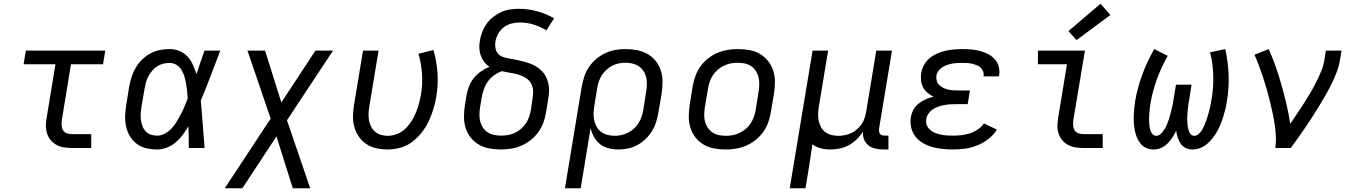

<svg xmlns="http://www.w3.org/2000/svg" viewBox="-20 -790 7240 1025"><path d="M363 0Q341 0 320 -3.5Q299 -7 281.5 -16.5Q264 -26 251 -41.5Q238 -57 231.5 -76.5Q225 -96 225 -117.5Q225 -139 229 -161L276 -447H106L118 -520H542L530 -447H359L310 -149Q308 -135 309 -120.5Q310 -106 316.5 -95Q323 -84 336 -79Q349 -74 363 -74H467V0Z M820 8Q790 8 761.5 1.5Q733 -5 711 -21.5Q689 -38 674.5 -61.5Q660 -85 653.5 -113Q647 -141 648 -170.5Q649 -200 654 -230L670 -330Q675 -355 683 -380.5Q691 -406 705 -429.5Q719 -453 739 -472.5Q759 -492 783.5 -505Q808 -518 834 -523Q860 -528 886 -528Q914 -528 939 -517.5Q964 -507 981.5 -487.5Q999 -468 1010 -444Q1021 -420 1029 -394Q1039 -426 1050 -457.5Q1061 -489 1072 -520H1156Q1130 -453 1105 -386Q1080 -319 1052 -253Q1058 -190 1062.5 -126.5Q1067 -63 1072 0H988Q988 -28 987.5 -56Q987 -84 986 -113V-114Q986 -115 986 -115Q986 -115 986 -116Q972 -92 955.5 -70Q939 -48 918 -30Q897 -12 871 -2Q845 8 820 8ZM820 -66Q841 -66 861.5 -77.5Q882 -89 897.5 -106Q913 -123 924.5 -142.5Q936 -162 946.5 -182Q957 -202 965.5 -222.5Q974 -243 982 -264Q981 -284 979 -304Q977 -324 973.5 -343.5Q970 -363 964.5 -381.5Q959 -400 949 -416.5Q939 -433 922.5 -443.5Q906 -454 886 -454Q869 -454 852 -450Q835 -446 820 -436.5Q805 -427 793 -413Q781 -399 772.5 -383.5Q764 -368 759.5 -351Q755 -334 752 -318L735 -218Q732 -200 731 -182.5Q730 -165 732.5 -148Q735 -131 741 -115.5Q747 -100 758.5 -88Q770 -76 786 -71Q802 -66 820 -66Z M1180 215 1425 -157 1301 -520H1395L1482 -243L1664 -520H1758L1512 -148L1636 215H1543L1456 -62L1274 215Z M2049 8Q2019 8 1989.5 1.5Q1960 -5 1936.5 -20.5Q1913 -36 1896.5 -59.5Q1880 -83 1872 -111Q1864 -139 1864.5 -169Q1865 -199 1870 -230L1918 -520H2001L1951 -218Q1948 -199 1947.5 -180.5Q1947 -162 1950.5 -145Q1954 -128 1962 -112.5Q1970 -97 1983.5 -86Q1997 -75 2014 -70Q2031 -65 2050 -65Q2074 -65 2099 -74.5Q2124 -84 2143 -102Q2162 -120 2176 -142Q2190 -164 2200 -188Q2210 -212 2216.5 -236Q2223 -260 2227 -284Q2237 -341 2233 -396Q2229 -451 2214 -503L2294 -523Q2311 -464 2315.5 -400.5Q2320 -337 2309 -272Q2303 -239 2293 -206Q2283 -173 2268 -141.5Q2253 -110 2230.5 -81.5Q2208 -53 2179 -31.5Q2150 -10 2116 -1Q2082 8 2049 8Z M2654 8Q2622 8 2592 2.5Q2562 -3 2536.5 -18Q2511 -33 2492.5 -56Q2474 -79 2465.5 -107.5Q2457 -136 2457 -167Q2457 -198 2462 -230L2471 -283Q2475 -307 2484.5 -330.5Q2494 -354 2510 -374Q2526 -394 2548 -409Q2570 -424 2593 -433Q2577 -444 2565 -459.5Q2553 -475 2546.5 -493.5Q2540 -512 2539 -532.5Q2538 -553 2542 -574Q2546 -598 2555 -621Q2564 -644 2578.5 -664Q2593 -684 2613.5 -700Q2634 -716 2656.5 -726Q2679 -736 2703 -739.5Q2727 -743 2750 -743Q2801 -743 2849 -729.5Q2897 -716 2938 -692L2897 -628Q2866 -647 2830 -658.5Q2794 -670 2755 -670Q2733 -670 2711 -664.5Q2689 -659 2670.5 -645Q2652 -631 2640 -610.5Q2628 -590 2625 -568Q2622 -549 2625.5 -531Q2629 -513 2641 -501Q2653 -489 2671 -484Q2689 -479 2707 -476Q2725 -473 2742.5 -469.5Q2760 -466 2777.5 -461Q2795 -456 2811.5 -450Q2828 -444 2843 -434.5Q2858 -425 2870.5 -413Q2883 -401 2891.5 -386Q2900 -371 2905 -353.5Q2910 -336 2911 -318Q2912 -300 2909.5 -281Q2907 -262 2904 -244L2895 -190Q2891 -163 2881 -136Q2871 -109 2854 -85Q2837 -61 2813.5 -42.5Q2790 -24 2763.5 -12.5Q2737 -1 2709 3.5Q2681 8 2654 8ZM2654 -66Q2672 -66 2691 -69Q2710 -72 2727.5 -80Q2745 -88 2760.5 -101.5Q2776 -115 2787 -131Q2798 -147 2804.5 -165.5Q2811 -184 2814 -202L2822 -256Q2826 -279 2826 -302Q2826 -325 2815.5 -344Q2805 -363 2786.5 -374.5Q2768 -386 2746.5 -392Q2725 -398 2702.5 -401.5Q2680 -405 2658 -410Q2637 -402 2617.5 -388Q2598 -374 2584.5 -355Q2571 -336 2563.5 -314.5Q2556 -293 2552 -271L2543 -218Q2540 -198 2539.5 -179Q2539 -160 2543.5 -142Q2548 -124 2558 -109Q2568 -94 2583 -84Q2598 -74 2616.5 -70Q2635 -66 2654 -66Z M2996 215 3086 -330Q3091 -357 3100 -383.5Q3109 -410 3125 -433.5Q3141 -457 3164 -476Q3187 -495 3213 -507Q3239 -519 3266 -523.5Q3293 -528 3320 -528Q3352 -528 3382 -522Q3412 -516 3437.5 -501.5Q3463 -487 3481 -464Q3499 -441 3508 -412.5Q3517 -384 3517 -353Q3517 -322 3512 -290L3495 -190Q3491 -165 3483 -139.5Q3475 -114 3461 -91Q3447 -68 3427 -48.5Q3407 -29 3383 -16Q3359 -3 3333 2.5Q3307 8 3282 8Q3255 8 3229 1.5Q3203 -5 3183.5 -20.5Q3164 -36 3151.5 -58.5Q3139 -81 3133 -106L3080 215ZM3262 -65Q3279 -65 3297.5 -69Q3316 -73 3333 -81.5Q3350 -90 3364.5 -103.5Q3379 -117 3389 -133Q3399 -149 3405 -166.5Q3411 -184 3414 -202L3430 -302Q3433 -322 3433.5 -341Q3434 -360 3429.5 -378Q3425 -396 3415 -411Q3405 -426 3390.5 -436Q3376 -446 3357.5 -450.5Q3339 -455 3319 -455Q3302 -455 3283.5 -451.5Q3265 -448 3248 -439Q3231 -430 3216.5 -416.5Q3202 -403 3192 -387Q3182 -371 3176.5 -353.5Q3171 -336 3168 -318L3153 -227Q3150 -207 3149 -187Q3148 -167 3152 -148.5Q3156 -130 3165 -113.5Q3174 -97 3189 -86Q3204 -75 3223 -70Q3242 -65 3262 -65Z M3854 8Q3823 8 3792.5 2.5Q3762 -3 3736.5 -18Q3711 -33 3693 -56Q3675 -79 3666 -107.5Q3657 -136 3657 -167Q3657 -198 3662 -230L3678 -330Q3683 -357 3692.5 -384Q3702 -411 3719 -435Q3736 -459 3759.5 -477.5Q3783 -496 3809.5 -507.5Q3836 -519 3864 -523.5Q3892 -528 3919 -528Q3951 -528 3981.5 -522.5Q4012 -517 4037 -502Q4062 -487 4080.5 -464Q4099 -441 4108 -412.5Q4117 -384 4117 -353Q4117 -322 4112 -290L4095 -190Q4091 -163 4081 -136Q4071 -109 4054 -85Q4037 -61 4013.5 -42.5Q3990 -24 3963.5 -12.5Q3937 -1 3909 3.5Q3881 8 3854 8ZM3855 -65Q3873 -65 3892 -68.5Q3911 -72 3928.5 -80.5Q3946 -89 3961.5 -102Q3977 -115 3987.5 -131.5Q3998 -148 4004.5 -166Q4011 -184 4014 -202L4030 -302Q4033 -322 4033.5 -341Q4034 -360 4029.5 -378Q4025 -396 4015 -411.5Q4005 -427 3990 -437Q3975 -447 3956.5 -451Q3938 -455 3918 -455Q3900 -455 3881.5 -451.5Q3863 -448 3845 -439.5Q3827 -431 3812 -418Q3797 -405 3786 -388.5Q3775 -372 3769 -354Q3763 -336 3760 -318L3743 -218Q3740 -198 3739.5 -179Q3739 -160 3743.5 -142Q3748 -124 3758.5 -108.5Q3769 -93 3783.5 -83Q3798 -73 3817 -69Q3836 -65 3855 -65Z M4196 215 4318 -520H4401L4351 -218Q4348 -199 4347.5 -180Q4347 -161 4351 -143.5Q4355 -126 4363.5 -110.5Q4372 -95 4386 -84.5Q4400 -74 4418.5 -69.5Q4437 -65 4456 -65Q4473 -65 4490.5 -68.5Q4508 -72 4524.5 -79.5Q4541 -87 4555 -99.5Q4569 -112 4579.5 -127Q4590 -142 4595.5 -159Q4601 -176 4604 -193L4658 -520H4742L4673 -104Q4672 -96 4673 -88.5Q4674 -81 4678.5 -75.5Q4683 -70 4690 -68Q4697 -66 4705 -66H4723V8H4693Q4672 8 4651.5 3Q4631 -2 4615.5 -14.5Q4600 -27 4592.5 -46.5Q4585 -66 4587 -87Q4573 -65 4553.5 -46Q4534 -27 4510.5 -14.5Q4487 -2 4462 3Q4437 8 4412 8Q4386 8 4361 1.5Q4336 -5 4317 -20Q4312 12 4307.5 44Q4303 76 4298 107L4280 215Z M5068 8Q5039 8 5011 5Q4983 2 4956.5 -5.5Q4930 -13 4907 -26.5Q4884 -40 4867.5 -60.5Q4851 -81 4844.5 -108.5Q4838 -136 4843 -165Q4846 -185 4856.5 -204.5Q4867 -224 4884.5 -237.5Q4902 -251 4922.5 -260Q4943 -269 4963 -274Q4946 -283 4931.5 -295Q4917 -307 4908 -323.5Q4899 -340 4897 -360Q4895 -380 4898 -401Q4902 -423 4913.5 -444Q4925 -465 4943.5 -480Q4962 -495 4983.5 -504.5Q5005 -514 5027.5 -519Q5050 -524 5072.5 -526Q5095 -528 5117 -528Q5141 -528 5165 -526Q5189 -524 5211.5 -518Q5234 -512 5254.5 -501.5Q5275 -491 5290 -474.5Q5305 -458 5311.5 -435Q5318 -412 5314 -388Q5314 -386 5313.5 -384.5Q5313 -383 5313 -382H5230Q5230 -382 5230.5 -383Q5231 -384 5231 -384Q5233 -398 5228 -410Q5223 -422 5214 -430Q5205 -438 5193 -442.5Q5181 -447 5168.5 -450Q5156 -453 5143 -453.5Q5130 -454 5117 -454Q5103 -454 5090 -453.5Q5077 -453 5063.5 -450.5Q5050 -448 5036.5 -443.5Q5023 -439 5011 -431.5Q4999 -424 4990.5 -412.5Q4982 -401 4979 -387Q4977 -373 4980.5 -360Q4984 -347 4993 -337.5Q5002 -328 5014 -322Q5026 -316 5039.5 -312.5Q5053 -309 5066.5 -308Q5080 -307 5095 -307H5158L5146 -234H5082Q5067 -234 5051.5 -233Q5036 -232 5020.5 -229Q5005 -226 4990 -221Q4975 -216 4961 -207Q4947 -198 4937 -184Q4927 -170 4925 -155Q4922 -138 4927.5 -123Q4933 -108 4944.5 -97.5Q4956 -87 4971 -81Q4986 -75 5002 -71.5Q5018 -68 5034.5 -67Q5051 -66 5068 -66Q5090 -66 5112.5 -68.5Q5135 -71 5157 -78Q5179 -85 5199.5 -98.5Q5220 -112 5233 -131L5302 -98Q5284 -69 5256 -47.5Q5228 -26 5196.5 -13.5Q5165 -1 5132.5 3.5Q5100 8 5068 8Z M5763 0Q5741 0 5720 -3.5Q5699 -7 5681.5 -16.5Q5664 -26 5651 -41.5Q5638 -57 5631.5 -76.5Q5625 -96 5625 -117.5Q5625 -139 5629 -161L5676 -447H5521V-520H5772L5710 -149Q5708 -135 5709 -120.5Q5710 -106 5716.5 -95Q5723 -84 5736 -79Q5749 -74 5763 -74H5867V0ZM5727 -576 5684 -624 5855 -770 5908 -710Z M6139 8Q6118 8 6100.5 0.5Q6083 -7 6070.5 -21.5Q6058 -36 6050.5 -53.5Q6043 -71 6039 -90Q6035 -109 6033.5 -129Q6032 -149 6032.5 -169Q6033 -189 6035 -209Q6037 -229 6040 -250Q6052 -321 6078 -391.5Q6104 -462 6142 -528L6214 -492Q6180 -432 6156.5 -368Q6133 -304 6122 -239Q6120 -226 6118.5 -214Q6117 -202 6116 -189.5Q6115 -177 6114.5 -165Q6114 -153 6114.5 -141Q6115 -129 6116.5 -117Q6118 -105 6121.5 -94Q6125 -83 6133 -74Q6141 -65 6153 -65Q6166 -65 6177.5 -76Q6189 -87 6196.5 -99.5Q6204 -112 6209.5 -125Q6215 -138 6219.5 -151.5Q6224 -165 6227.5 -178.5Q6231 -192 6234.5 -205.5Q6238 -219 6240.5 -232.5Q6243 -246 6245 -260L6258 -338H6341L6329 -260Q6326 -246 6324 -232.5Q6322 -219 6321 -205.5Q6320 -192 6319 -178.5Q6318 -165 6318 -152Q6318 -139 6319.5 -125.5Q6321 -112 6324 -99.5Q6327 -87 6334.5 -76Q6342 -65 6356 -65Q6369 -65 6380.5 -76Q6392 -87 6399 -99.5Q6406 -112 6411.5 -125.5Q6417 -139 6421.5 -152Q6426 -165 6430 -178.5Q6434 -192 6437 -205.5Q6440 -219 6443 -232.5Q6446 -246 6448 -260Q6459 -324 6457 -388Q6455 -452 6440 -511L6521 -528Q6536 -462 6539 -391.5Q6542 -321 6530 -250Q6527 -229 6522 -209Q6517 -189 6511 -169Q6505 -149 6497 -129Q6489 -109 6478.5 -90Q6468 -71 6454.5 -53.5Q6441 -36 6424 -21.5Q6407 -7 6386.5 0.5Q6366 8 6346 8Q6327 8 6310 0Q6293 -8 6283 -23Q6273 -38 6267.5 -55.5Q6262 -73 6259 -92Q6250 -73 6238.5 -55.5Q6227 -38 6212 -23Q6197 -8 6177.5 0Q6158 8 6139 8Z M6788 0Q6793 -34 6791 -67Q6789 -100 6784 -132Q6779 -164 6772 -195Q6765 -226 6757.5 -257Q6750 -288 6741 -319Q6732 -350 6722 -380Q6712 -410 6701 -439.5Q6690 -469 6677 -498L6688 -502L6753 -528Q6774 -481 6791 -432.5Q6808 -384 6822 -334Q6836 -284 6848 -233Q6860 -182 6868 -129Q6886 -156 6904.5 -183Q6923 -210 6940.5 -237.5Q6958 -265 6974.5 -293Q6991 -321 7005.5 -349.5Q7020 -378 7032.5 -408Q7045 -438 7050 -468L7058 -520H7142L7133 -468Q7128 -436 7116 -405Q7104 -374 7089.5 -344Q7075 -314 7058 -284.5Q7041 -255 7023.5 -226Q7006 -197 6987.5 -168.5Q6969 -140 6950 -111.5Q6931 -83 6911 -55.5Q6891 -28 6871 0Z"/></svg>

Font: Iosevka SS04 Extended
Style: Italic
Weight: 400
Width: 7
Italic angle: -9°
Monospace: yes
Designer: Belleve Invis
Foundry: Belleve Invis
Version: Version 19.0.0; ttfautohint (v1.8.4)